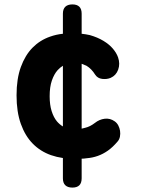

<svg xmlns="http://www.w3.org/2000/svg" viewBox="-20 -710 640 870"><path d="M265 -648Q265 -669 276 -679.5Q287 -690 308 -690Q329 -690 339.5 -679.5Q350 -669 350 -648V-557Q369 -555 387 -551Q422 -541 448.5 -525Q475 -509 491.5 -489.5Q508 -470 515 -450Q525 -421 515.5 -394.5Q506 -368 481 -357Q464 -350 443 -352.5Q422 -355 411 -372Q395 -398 372 -412Q361 -417 350 -421V-127L366 -131Q388 -136 410 -153Q430 -169 454.5 -172Q479 -175 500 -160Q510 -153 516 -141.5Q522 -130 524 -117Q526 -104 523.5 -91Q521 -78 513 -69Q491 -43 469 -27.5Q447 -12 423 -3.5Q399 5 373 7Q361 9 350 9V98Q350 119 339.5 129.5Q329 140 308 140Q287 140 276 129.5Q265 119 265 98V6Q237 2 211 -7Q163 -24 128.5 -59Q94 -94 74.5 -148.5Q55 -203 55 -278Q55 -353 74.5 -406.5Q94 -460 127.5 -494Q161 -528 207 -544Q235 -554 265 -557ZM265 -412Q252 -404 241 -392Q225 -374 215 -345Q205 -316 205 -274Q205 -235 214 -206.5Q223 -178 238 -160Q250 -146 265 -137Z"/></svg>

Font: Maple Mono NL ExtraBold
Style: Regular
Weight: 800
Monospace: yes
Designer: subframe7536
Version: Version 7.000